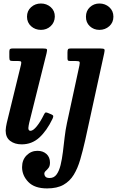

<svg xmlns="http://www.w3.org/2000/svg" viewBox="-20 -790 652 1070"><path d="M459 -697Q459 -729.5 481 -750Q503 -770.5 534 -770.5Q566 -770.5 589 -750Q612 -729.5 612 -697Q612 -664.5 589 -644Q566 -623.5 534 -623.5Q502.5 -623.5 480.5 -644Q458.5 -664.5 459 -697ZM560.5 -492.5 454.5 -7.5Q441.5 50 427.2 99Q413 148 391 184Q369 220 333.5 240Q298 260 242.5 260Q172.5 260 137.8 224Q103 188 103 141.5Q103 101 128.2 75.8Q153.5 50.5 188.5 50.5Q219.5 50.5 239 68.2Q258.5 86 258.5 116Q258.5 135 250.8 145.2Q243 155.5 235 162.5Q227 169.5 227 178.5Q227 187 233.2 194.5Q239.5 202 257 202Q281 202 295.2 182.5Q309.5 163 317.5 130.2Q325.5 97.5 330.5 57.2Q335.5 17 340.2 -24.8Q345 -66.5 353 -103.5L422.5 -425Q426 -441.5 422.8 -445.8Q419.5 -450 401 -450H371.5Q360.5 -450 358 -454.2Q355.5 -458.5 356 -470.5V-497.5Q356 -511.5 359.2 -515.8Q362.5 -520 375 -520H536.5Q559 -520 561.8 -515Q564.5 -510 560.5 -492.5ZM130.5 -697Q130.5 -729.5 153.2 -750Q176 -770.5 208 -770.5Q240 -770.5 263 -750Q286 -729.5 285.5 -697Q284.5 -664.5 262.2 -644Q240 -623.5 208 -623.5Q176 -623.5 153.2 -644Q130.5 -664.5 130.5 -697ZM239.5 -493.5 143 -106.5Q141.5 -101 139.8 -90.8Q138 -80.5 138 -76.5Q138 -61 150 -61Q164.5 -61 185 -86.2Q205.5 -111.5 224 -149.5Q228.5 -159 232.2 -162Q236 -165 246 -161L267.5 -152Q276.5 -148 276.8 -142.8Q277 -137.5 272.5 -127.5Q240.5 -61 199 -23.2Q157.5 14.5 101 14.5Q62 14.5 36.8 -4.8Q11.5 -24 11.5 -62.5Q11.5 -70.5 13.5 -83Q15.5 -95.5 17.5 -104L97 -429.5Q100 -442.5 97.2 -446.2Q94.5 -450 81 -450H53.5Q39.5 -450 35.8 -453.5Q32 -457 32 -471V-502.5Q32 -514 36.5 -517Q41 -520 52 -520H217Q238 -520 241 -515.8Q244 -511.5 239.5 -493.5Z"/></svg>

Font: Besley* Narrow Semi
Style: Italic
Weight: 600
Width: 4
Italic angle: -13°
Designer: Owen Earl
Foundry: indestructible type*
Version: Version 3.000; ttfautohint (v1.8.3)